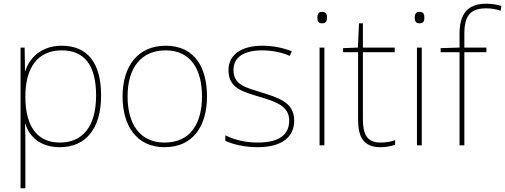

<svg xmlns="http://www.w3.org/2000/svg" viewBox="-20 -878 2728 1037"><path d="M313 -631C203 -631 139 -565 117 -495H115L113 -621H91V139H117V-78C117 -120 117 -164 115 -209H117C139 -139 198 -83 303 -83C444 -83 526 -184 526 -362C526 -538 453 -631 313 -631ZM313 -606C435 -606 499 -527 499 -362C499 -194 426 -108 303 -108C189 -108 117 -185 117 -355V-358C117 -514 185 -606 313 -606Z M1098 -357C1098 -510 1034 -631 875 -631C728 -631 642 -525 642 -357C642 -200 717 -83 869 -83C1026 -83 1098 -202 1098 -357ZM669 -357C669 -513 743 -606 875 -606C1016 -606 1071 -495 1071 -357C1071 -212 1009 -108 869 -108C734 -108 669 -210 669 -357Z M1569 -227C1569 -328 1479 -351 1391 -379C1310 -405 1241 -418 1241 -500C1241 -571 1300 -606 1396 -606C1449 -606 1508 -594 1545 -576L1556 -601C1514 -618 1459 -631 1396 -631C1284 -631 1214 -582 1214 -500C1214 -402 1289 -383 1382 -355C1470 -329 1542 -305 1542 -227C1542 -153 1492 -108 1371 -108C1309 -108 1250 -121 1197 -147V-117C1235 -100 1298 -83 1371 -83C1503 -83 1569 -138 1569 -227Z M1719 -814C1699 -814 1694 -799 1694 -783C1694 -766 1699 -752 1719 -752C1743 -752 1746 -766 1746 -783C1746 -799 1743 -814 1719 -814ZM1732 -621H1706V-93H1732Z M2035 -108C1961 -108 1940 -154 1940 -236V-596H2112V-621H1940V-752H1919L1913 -621L1833 -618V-596H1914V-233C1914 -140 1942 -83 2035 -83C2070 -83 2092 -89 2114 -96V-121C2092 -113 2068 -108 2035 -108Z M2245 -814C2225 -814 2220 -799 2220 -783C2220 -766 2225 -752 2245 -752C2269 -752 2272 -766 2272 -783C2272 -799 2269 -814 2245 -814ZM2258 -621H2232V-93H2258Z M2607 -596V-621H2488V-696C2488 -794 2521 -833 2606 -833C2631 -833 2660 -829 2684 -820L2688 -846C2663 -853 2639 -858 2606 -858C2503 -858 2462 -800 2462 -696V-621L2360 -618V-596H2462V-93H2488V-596Z"/></svg>

Font: Noto Sans Telugu UI Thin
Style: Regular
Weight: 100
Designer: Jelle Bosma - Monotype Design Team
Foundry: Monotype Imaging Inc.
Version: Version 2.005